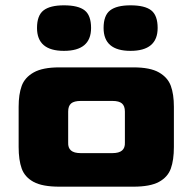

<svg xmlns="http://www.w3.org/2000/svg" viewBox="-20 -701 723 721"><path d="M50 -149V-300Q50 -347 61.5 -378.5Q73 -410 106.5 -429Q140 -448 203 -448H481Q544 -448 577 -429Q610 -410 621.5 -378.5Q633 -347 633 -300V-149Q633 -100 621.5 -68Q610 -36 577 -18Q544 0 481 0H203Q139 0 106 -18Q73 -36 61.5 -68Q50 -100 50 -149ZM402 -126Q427 -126 438.5 -136Q450 -146 449 -166V-282Q449 -303 438 -312.5Q427 -322 402 -322H284Q258 -322 247 -312.5Q236 -303 236 -282V-166Q235 -146 246.5 -136Q258 -126 283 -126ZM369 -596Q369 -643 393.5 -662Q418 -681 470 -681Q524 -681 548 -662Q572 -643 572 -596Q572 -510 470 -510Q369 -510 369 -596ZM119 -596Q119 -643 143.5 -662Q168 -681 220 -681Q274 -681 298 -662Q322 -643 322 -596Q322 -510 220 -510Q119 -510 119 -596Z"/></svg>

Font: Gold Bold
Style: Regular
Weight: 400
Designer: jaiki
Version: Version 1.000